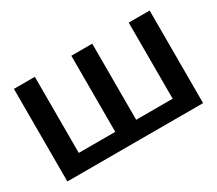

<svg xmlns="http://www.w3.org/2000/svg" viewBox="-97 -699 1016 898"><g transform="rotate(-30 410.5 -250.0)"><path d="M44 -500V0H777V-500H664V-89H467V-500H354V-89H157V-500Z"/></g></svg>

Font: LT Wave Medium
Style: Regular
Weight: 500
Designer: Daniel Lyons
Version: Version 2.5 (Glyphs App)